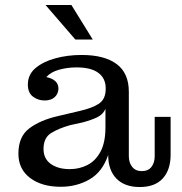

<svg xmlns="http://www.w3.org/2000/svg" viewBox="-20 -742 731 772"><path d="M283 -583 163 -722H267L353 -583ZM224 9Q148 9 101 -26.5Q54 -62 54 -124Q54 -193 98 -226Q142 -259 212 -275L301 -296Q350 -307 377.5 -325Q405 -343 405 -385V-387Q405 -427 375.5 -449Q346 -471 288 -471Q252 -471 218.5 -462Q185 -453 166 -432Q188 -428 201.5 -416.5Q215 -405 215 -385Q214 -364 199.5 -351Q185 -338 159 -338Q133 -338 112.5 -353.5Q92 -369 92 -402Q92 -442 122.5 -468Q153 -494 202.5 -507.5Q252 -521 308 -521Q400 -521 449 -484.5Q498 -448 498 -373V-114Q498 -88 511.5 -71Q525 -54 550 -54Q576 -54 589 -71Q602 -88 602 -114V-272H666V-120Q666 -59 634.5 -24.5Q603 10 542 10Q481 10 448 -24Q415 -58 415 -119Q392 -51 340.5 -21Q289 9 224 9ZM155 -143Q155 -104 184 -83Q213 -62 261 -62Q299 -62 331.5 -78.5Q364 -95 384 -132Q404 -169 404 -230V-304Q394 -282 372 -271Q350 -260 313 -250L263 -239Q216 -226 185.5 -207Q155 -188 155 -143Z"/></svg>

Font: Montagu Slab 16pt
Style: Regular
Weight: 400
Designer: Florian Karsten
Foundry: Florian Karsten
Version: Version 1.000; ttfautohint (v1.8.3)